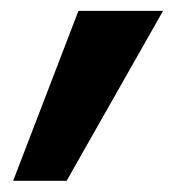

<svg xmlns="http://www.w3.org/2000/svg" viewBox="-20 -151 347 349"><path d="M101.1 177.7H3.9L122.6 -131.3H276.4Z"/></svg>

Font: Now Alt
Style: Bold
Weight: 700
Designer: Alfredo Marco Pradil
Foundry: Alfredo Marco Pradil
Version: Version 1.002;PS 001.002;hotconv 1.0.88;makeotf.lib2.5.64775